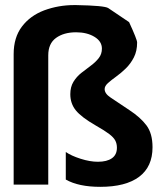

<svg xmlns="http://www.w3.org/2000/svg" viewBox="-20 -680 628 748"><path d="M514.2 -514.6Q514.2 -481 501.5 -456.3Q488.8 -431.6 470 -413.3Q451.2 -395 432.1 -381.3Q413.1 -367.7 400.4 -356.2Q387.7 -344.7 387.7 -333Q387.7 -315.4 410.4 -300.3Q433.1 -285.2 483.4 -251.5Q526.9 -223.1 550.5 -191.7Q574.2 -160.2 574.2 -106.4Q574.2 -30.3 522 8.8Q469.7 47.9 370.6 47.9Q286.1 47.9 236.3 19.5V-87.9Q257.3 -73.2 293.9 -61.5Q330.6 -49.8 361.3 -49.8Q396.5 -49.8 416 -63.5Q435.5 -77.1 435.5 -104.5Q435.5 -120.1 429.2 -132.3Q422.9 -144.5 405.3 -158Q387.7 -171.4 352.5 -191.4Q297.4 -223.1 275.6 -249.8Q253.9 -276.4 253.9 -313Q253.9 -341.3 266.1 -361.3Q278.3 -381.3 296.9 -396Q315.4 -410.6 334 -424.3Q352.5 -438 364.7 -453.6Q377 -469.2 377 -490.7Q377 -519 347.9 -536.6Q318.8 -554.2 276.4 -554.2Q228.5 -554.2 198.2 -532.2Q168 -510.3 168 -464.4V39.1H33.2V-469.2Q33.2 -533.7 65.2 -576.2Q97.2 -618.7 151.9 -639.6Q208 -660.2 268.6 -660.2H269Q269 -660.2 269.5 -660.2Q269.5 -660.2 269.5 -660.2Q269.5 -660.2 269.5 -660.2Q269.5 -660.2 269.5 -660.2H270Q270 -660.2 270 -660.2Q270 -660.2 270 -660.2H270.5Q270.5 -660.2 270.5 -660.2Q270.5 -660.2 271 -660.2Q271 -660.2 271 -660.2Q271 -660.2 271 -660.2Q271 -660.2 271 -660.2Q271 -660.2 271 -660.2Q271 -660.2 271.5 -660.2Q271.5 -660.2 271.5 -660.2Q271.5 -660.2 271.5 -660.2Q271.5 -660.2 271.5 -660.2H272Q272 -660.2 272 -660.2Q272 -660.2 272 -660.2Q272 -660.2 272 -660.2Q272 -660.2 272.5 -660.2Q272.5 -660.2 272.5 -660.2Q272.5 -660.2 272.5 -660.2Q272.5 -660.2 272.5 -660.2Q272.5 -660.2 272.5 -660.2H275.4Q275.4 -660.2 275.4 -660.2Q275.4 -660.2 275.4 -660.2H275.9Q275.9 -660.2 275.9 -660.2Q275.9 -660.2 276.4 -660.2Q276.4 -660.2 276.4 -660.2Q276.4 -660.2 276.4 -660.2Q276.4 -660.2 276.4 -660.2Q276.4 -660.2 276.4 -660.2Q387.7 -658.2 401.9 -648.4Q482.9 -593.8 482.9 -593.8Q514.2 -525.9 514.2 -514.6Z"/></svg>

Font: Luckiest Guy
Style: Regular
Weight: 400
Designer: Astigmatic (AOETI)
Foundry: Astigmatic (AOETI)
Version: Version 1.000